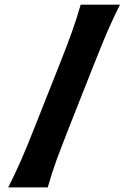

<svg xmlns="http://www.w3.org/2000/svg" viewBox="-20 -809 554 829"><path d="M15.6 0H186.1Q203.4 -61.7 224.7 -119.4Q246 -177.2 275.6 -252.4L383.1 -524.4Q404.2 -578.2 422.3 -621.9Q440.3 -665.7 458.5 -706Q476.6 -746.3 498.1 -788.8H328.3Q310.1 -724.9 288.4 -665.1Q266.6 -605.2 235.5 -526.9L126.7 -252.4Q97.1 -177.2 71.9 -119.4Q46.8 -61.7 15.6 0Z"/></svg>

Font: Pinar-VF-FD
Style: Regular
Weight: 300
Designer: Amin Abedi
Version: Version 3.0